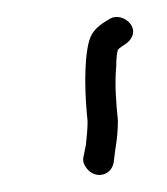

<svg xmlns="http://www.w3.org/2000/svg" viewBox="-20 -130 198 228"><path d="M79 57C78 62 80 66 83 70C93 83 112 79 115 63L117 47C119 36 120 24 120 13C118 -7 116 -29 118 -51C118 -61 119 -68 120 -71C126 -77 133 -78 137 -87C143 -101 124 -115 111 -108C99 -101 90 -95 86 -82C79 -57 81 -14 84 14C84 23 83 33 82 42Z"/></svg>

Font: Stray Cat
Style: UltExt
Weight: 400
Version: Version 1.0